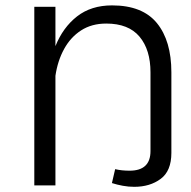

<svg xmlns="http://www.w3.org/2000/svg" viewBox="-20 -702 725 727"><path d="M109.9 -676.3H189.9V-527.3Q218.3 -598.1 271.7 -639.9Q325.2 -681.6 404.3 -681.6Q519.5 -681.6 574.2 -614.5Q628.9 -547.4 628.9 -428.2V-123Q628.9 -54.7 588.4 -24.7Q547.9 5.4 488.3 5.4Q466.8 5.4 445.3 1.5Q423.8 -2.4 403.8 -8.8L416 -61.5Q440.4 -55.7 470.7 -55.7Q549.8 -55.7 549.8 -129.9V-428.2Q549.8 -513.7 508.3 -563.2Q466.8 -612.8 382.3 -612.8Q327.1 -612.8 287.1 -586.9Q247.1 -561 222.7 -516.4Q198.2 -471.7 189.9 -415V0H109.9Z"/></svg>

Font: Estedad-FD Regular
Style: FD-Regular
Weight: 400
Designer: Amin Abedi
Version: Version 7.3